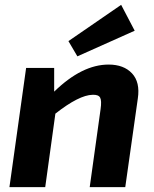

<svg xmlns="http://www.w3.org/2000/svg" viewBox="-20 -774 636 794"><path d="M300 -541 263 -604 481 -754 537 -647ZM204 -493V-395Q319 -507 429 -507Q492 -507 526 -470.5Q560 -434 550 -367L498 0H351L396 -323Q401 -358 394 -370.5Q387 -383 363 -382Q307 -381 209 -304L167 0H19L88 -493Z"/></svg>

Font: Ezarion
Style: Bold Italic
Weight: 700
Italic angle: -8°
Designer: Natanael Gama
Version: Version 1.001;PS 001.001;hotconv 1.0.70;makeotf.lib2.5.58329